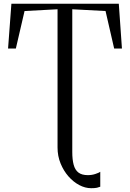

<svg xmlns="http://www.w3.org/2000/svg" viewBox="-20 -763 702 1036"><path d="M472 252.5Q439.5 252.5 407.5 235.5Q375.5 218.5 349.2 188.5Q323 158.5 306.8 118.8Q290.5 79 290.5 33V-713L112.5 -703.5L65.5 -501H23.5L41.5 -743H621L638 -501H596L549.5 -703.5L370 -713V57.5Q370 98.5 377.5 126.2Q385 154 403.2 168Q421.5 182 454 182Q476 182 495.2 175.5Q514.5 169 521 164V244.5Q514 247.5 503.2 250Q492.5 252.5 472 252.5Z"/></svg>

Font: Merriweather 120pt Light
Style: Regular
Weight: 300
Version: Version 2.100